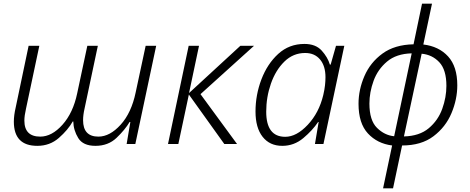

<svg xmlns="http://www.w3.org/2000/svg" viewBox="-20 -780 2547 1040"><path d="M182 10Q250 10 299 -33Q348 -76 374 -122H377Q378 -74 404 -32Q430 10 497 10Q566 10 611.5 -33.5Q657 -77 682 -119H686L666 0H713L826 -532H769L715 -280Q692 -169 633.5 -104.5Q575 -40 513 -40Q430 -40 430 -129Q430 -157 438 -192L510 -532H453L398 -274Q376 -169 318.5 -104.5Q261 -40 198 -40Q112 -40 112 -127Q112 -153 121 -192L193 -532H135L65 -198Q55 -155 55 -121Q55 10 182 10Z M890 0 1002 -532H1058L1004 -276L1282 -532H1356L1066 -270L1264 0H1195L1003 -268L946 0Z M1509 10Q1573 10 1623 -32Q1673 -74 1703 -119H1706L1686 0H1732L1845 -532H1800L1771 -430H1767Q1755 -470 1722.5 -506Q1690 -542 1629 -542Q1546 -542 1487 -488Q1428 -434 1396 -350Q1364 -266 1364 -176Q1364 -88 1402.5 -39Q1441 10 1509 10ZM1525 -39Q1422 -39 1422 -175Q1422 -254 1447.5 -327Q1473 -400 1520.5 -446.5Q1568 -493 1633 -493Q1684 -493 1713.5 -458Q1743 -423 1743 -362Q1743 -342 1740.5 -318.5Q1738 -295 1731 -265Q1708 -169 1647 -104Q1586 -39 1525 -39Z M2055 240H2109L2158 8Q2262 8 2328 -42Q2394 -92 2425.5 -167Q2457 -242 2457 -318Q2457 -420 2407 -474.5Q2357 -529 2273 -539L2320 -760H2266L2220 -540Q2118 -538 2052 -490Q1986 -442 1954 -368Q1922 -294 1922 -218Q1922 -112 1973 -57Q2024 -2 2104 8ZM2115 -42Q2063 -47 2022 -87.5Q1981 -128 1981 -219Q1981 -280 2003.5 -342Q2026 -404 2076.5 -446.5Q2127 -489 2210 -491ZM2168 -41 2264 -489Q2321 -484 2359.5 -443Q2398 -402 2398 -315Q2398 -253 2375.5 -190.5Q2353 -128 2302.5 -85.5Q2252 -43 2168 -41Z"/></svg>

Font: Noto Sans UI Light
Style: Italic
Weight: 300
Italic angle: -12°
Designer: Monotype Design Team
Foundry: Monotype Imaging Inc.
Version: Version 1.901